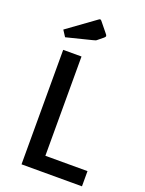

<svg xmlns="http://www.w3.org/2000/svg" viewBox="-156 -911 742 985"><g transform="rotate(20 215.0 -418.5)"><path d="M90 0V-625H190V-83H420V0ZM77 -689 55 -723 207 -833Q212 -837 215 -837Q219 -837 223 -832L266 -779Q273 -771 273 -767Q273 -762 266 -756L239 -734Q235 -730 230.5 -728Q226 -726 217 -724Z"/></g></svg>

Font: Changa
Style: Regular
Weight: 400
Designer: Eduardo Rodriguez Tunni
Foundry: Eduardo Rodriguez Tunni
Version: Version 3.003